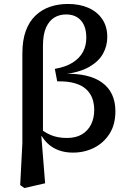

<svg xmlns="http://www.w3.org/2000/svg" viewBox="-20 -758 648 970"><path d="M82 177 93 -34V-487Q93 -555 110.5 -602.5Q128 -650 160 -680Q192 -710 233.5 -724Q275 -738 323 -738Q382 -738 426.5 -718.5Q471 -699 496.5 -661.5Q522 -624 522 -571Q522 -526 500.5 -487Q479 -448 431.5 -420.5Q384 -393 305 -383V-385Q367 -387 414.5 -376Q462 -365 495.5 -341Q529 -317 546 -280.5Q563 -244 563 -196Q563 -129 533.5 -82.5Q504 -36 455.5 -11.5Q407 13 349 13Q291 13 249 -12Q207 -37 183 -85H163L170 -119Q201 -91 236 -76Q271 -61 318 -61Q363 -61 393.5 -79Q424 -97 440 -129Q456 -161 456 -202Q456 -234 446.5 -260.5Q437 -287 415.5 -307Q394 -327 358 -337.5Q322 -348 269 -347L257 -410Q313 -420 347.5 -442Q382 -464 399 -495.5Q416 -527 416 -567Q416 -624 389 -654.5Q362 -685 314 -685Q280 -685 254 -669Q228 -653 212.5 -618.5Q197 -584 197 -525V-77L189 -69L208 168L103 192Z"/></svg>

Font: Source Serif 4 Medium
Style: Regular
Weight: 500
Designer: Frank Grießhammer
Foundry: Adobe Systems Incorporated
Version: Version 4.004;hotconv 1.0.116;makeotfexe 2.5.65601